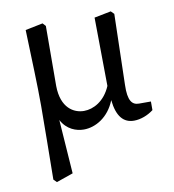

<svg xmlns="http://www.w3.org/2000/svg" viewBox="-73 -490 677 746"><g transform="rotate(-10 266.0 -116.5)"><path d="M158 169 143 -44C164 -4 201 9 231 9C277 9 330 -21 355 -85C362 -19 388 9 429 9C455 9 484 -2 506 -19V-53H459C432 -53 416 -71 418 -134L425 -413L413 -425L347 -412L350 -142C326 -85 281 -62 244 -62C204 -62 155 -89 154 -176L155 -413L144 -425L75 -411C79 -284 83 -196 83 -111C83 -23 81 70 80 180L92 192Z"/></g></svg>

Font: Yrsa
Style: Regular
Weight: 400
Designer: Anna Giedrys (Yrsa+Rasa design), David Brezina (Yrsa art-direction, Rasa art-direction, design)
Foundry: Rosetta Type Foundry
Version: Version 1.001;PS 1.1;hotconv 1.0.88;makeotf.lib2.5.647800